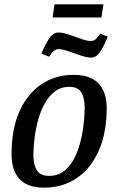

<svg xmlns="http://www.w3.org/2000/svg" viewBox="-20 -851 539 880"><path d="M183 9Q106 9 69.5 -30.5Q33 -70 33 -143Q33 -259 69 -340Q105 -421 169.5 -464.5Q234 -508 317 -508Q370 -508 403 -490Q436 -472 452.5 -438.5Q469 -405 469 -357Q469 -242 432.5 -160Q396 -78 331.5 -34.5Q267 9 183 9ZM205 -45Q251 -45 282.5 -74.5Q314 -104 332.5 -151.5Q351 -199 359.5 -254Q368 -309 368 -358Q368 -401 353 -427Q338 -453 297 -453Q260 -453 232.5 -432.5Q205 -412 186 -378.5Q167 -345 155.5 -304Q144 -263 138.5 -220Q133 -177 133 -139Q133 -97 148.5 -71Q164 -45 205 -45ZM398 -587Q379 -587 350.5 -596.5Q322 -606 294 -616Q266 -626 248 -626Q237 -626 227 -617.5Q217 -609 211 -600Q205 -591 205 -591L170 -605Q186 -645 204.5 -673.5Q223 -702 248 -702Q267 -702 295.5 -692.5Q324 -683 351.5 -673Q379 -663 397 -663Q409 -663 418.5 -671.5Q428 -680 434 -688.5Q440 -697 440 -697L474 -683Q458 -643 440 -615Q422 -587 398 -587ZM221 -771 230 -831H454L445 -771Z"/></svg>

Font: Manuale Medium
Style: Italic
Weight: 500
Italic angle: -11°
Version: Version 1.002